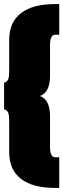

<svg xmlns="http://www.w3.org/2000/svg" viewBox="-20 -720 310 940"><path d="M25 -375Q25 -344 20 -331.5Q15 -319 0 -315V-185Q15 -181 20 -168.5Q25 -156 25 -125L225 -150Q225 -233 175 -250Q225 -267 225 -350ZM250 200H270V50H250Q225 50 225 0V-150L25 -125V25Q25 111 82.5 155.5Q140 200 250 200ZM250 -700Q140 -700 82.5 -655.5Q25 -611 25 -525V-375L225 -350V-500Q225 -550 250 -550H270V-700Z"/></svg>

Font: Millimetre
Style: Extrablack
Weight: 900
Designer: Jérémy Landes
Version: Version 1.0